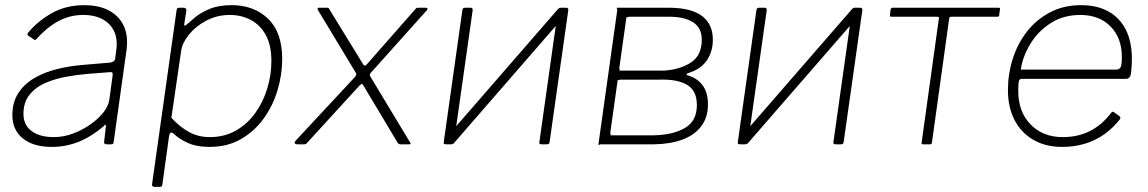

<svg xmlns="http://www.w3.org/2000/svg" viewBox="-20 -560 4456 745"><path d="M382 -70Q335 -30 285.5 -10Q236 10 181 10Q109 10 68.5 -23Q28 -56 28 -113Q28 -164 51.5 -199.5Q75 -235 114 -257.5Q153 -280 201.5 -292Q250 -304 300 -308L406 -317Q425 -319 427 -333L431 -364Q432 -370 432.5 -376Q433 -382 433 -388Q433 -441 398 -471.5Q363 -502 303 -502Q251 -502 206.5 -478Q162 -454 121 -408Q118 -405 116 -405Q114 -405 111 -407L89 -422Q87 -424 86.5 -426.5Q86 -429 89 -433Q127 -479 182 -509.5Q237 -540 307 -540Q359 -540 396 -522.5Q433 -505 453 -473Q473 -441 473 -396Q473 -389 472.5 -381.5Q472 -374 471 -366L421 -9Q420 -3 418 -1.5Q416 0 411 0H393Q389 0 386 -2.5Q383 -5 384 -10L391 -71Q391 -81 382 -70ZM417 -267Q418 -275 415.5 -278Q413 -281 406 -280L316 -273Q281 -270 238.5 -262.5Q196 -255 158 -239Q120 -223 95.5 -193.5Q71 -164 71 -118Q71 -75 102.5 -51.5Q134 -28 189 -28Q227 -28 264 -42Q301 -56 332 -78Q364 -101 382.5 -125.5Q401 -150 404 -172Z M578 165Q574 165 571.5 162Q569 159 570 155L665 -519Q666 -526 668 -528Q670 -530 677 -530H693Q698 -530 701 -526.5Q704 -523 703 -518L695 -467Q694 -461 696.5 -460.5Q699 -460 706 -466Q715 -474 736 -492Q757 -510 792.5 -525Q828 -540 879 -540Q965 -540 1020 -487.5Q1075 -435 1075 -331Q1075 -271 1057 -210.5Q1039 -150 1003.5 -100.5Q968 -51 915.5 -20.5Q863 10 793 10Q741 10 706.5 -6.5Q672 -23 654 -41Q646 -48 642 -45Q638 -42 636 -32L610 156Q609 161 607.5 163Q606 165 601 165H578ZM794 -28Q851 -28 895.5 -53.5Q940 -79 970.5 -121.5Q1001 -164 1017 -216.5Q1033 -269 1033 -323Q1033 -385 1011 -424.5Q989 -464 952.5 -483Q916 -502 872 -502Q822 -502 780.5 -480Q739 -458 713 -425.5Q687 -393 683 -363L645 -103Q677 -68 713 -48Q749 -28 794 -28Z M1569 -11Q1574 -4 1573.5 -2Q1573 0 1568 0H1534Q1530 0 1527 -2Q1524 -4 1523 -6L1389 -230Q1386 -235 1383 -234Q1380 -233 1375 -228L1170 -4Q1169 -2 1166 -1Q1163 0 1158 0H1133Q1127 0 1124 -3.5Q1121 -7 1128 -15L1356 -260Q1361 -265 1362 -269Q1363 -273 1361 -277L1213 -522Q1212 -525 1212.5 -527.5Q1213 -530 1217 -530H1248Q1253 -530 1255 -528.5Q1257 -527 1258 -524L1390 -309Q1392 -305 1396 -305.5Q1400 -306 1404 -311L1593 -526Q1595 -529 1597.5 -529.5Q1600 -530 1605 -530H1632Q1637 -530 1638.5 -527Q1640 -524 1637 -521L1421 -280Q1417 -276 1415.5 -271.5Q1414 -267 1417 -263L1569 -11Z M1814 -520 1742 -12Q1741 0 1730 0H1712Q1705 0 1703 -2Q1701 -4 1702 -10L1774 -520Q1775 -530 1784 -530H1806Q1815 -530 1814 -520ZM2185 -520 2113 -12Q2112 -5 2110 -2.5Q2108 0 2100 0H2083Q2076 0 2074 -2Q2072 -4 2073 -10L2145 -520Q2146 -530 2155 -530H2177Q2186 -530 2185 -520ZM2147 -527 2171 -499 1739 -2 1716 -31Z M2302 0 2375 -520Q2375 -525 2373.5 -527.5Q2372 -530 2376 -530H2580Q2663 -529 2704.5 -497.5Q2746 -466 2746 -406Q2746 -360 2722.5 -325.5Q2699 -291 2649 -276Q2645 -275 2644.5 -272Q2644 -269 2647 -268Q2684 -258 2705.5 -230Q2727 -202 2727 -155Q2727 -104 2700.5 -69.5Q2674 -35 2627 -18Q2580 -1 2518 0H2312Q2308 0 2305.5 2Q2303 4 2302 0ZM2519 -35Q2593 -37 2638.5 -64Q2684 -91 2684 -152Q2684 -208 2646.5 -230.5Q2609 -253 2541 -251H2387Q2383 -251 2380.5 -249Q2378 -247 2377 -251L2348 -45Q2348 -41 2349.5 -38Q2351 -35 2347 -35ZM2556 -286Q2619 -290 2661 -317.5Q2703 -345 2703 -406Q2703 -453 2668 -474.5Q2633 -496 2571 -495H2421Q2417 -495 2414.5 -493Q2412 -491 2411 -495L2383 -296Q2383 -292 2384.5 -289Q2386 -286 2382 -286Z M2955 -520 2883 -12Q2882 0 2871 0H2853Q2846 0 2844 -2Q2842 -4 2843 -10L2915 -520Q2916 -530 2925 -530H2947Q2956 -530 2955 -520ZM3326 -520 3254 -12Q3253 -5 3251 -2.5Q3249 0 3241 0H3224Q3217 0 3215 -2Q3213 -4 3214 -10L3286 -520Q3287 -530 3296 -530H3318Q3327 -530 3326 -520ZM3288 -527 3312 -499 2880 -2 2857 -31Z M3850 -495H3671Q3664 -495 3663 -488L3596 -6Q3595 0 3589 0H3561Q3555 0 3556 -6L3623 -488Q3624 -492 3622.5 -493.5Q3621 -495 3617 -495H3438Q3433 -495 3433 -501L3436 -524Q3438 -530 3443 -530H3855Q3862 -530 3860 -524L3857 -501Q3857 -495 3850 -495Z M4101 10Q4037 10 3989.5 -17.5Q3942 -45 3916.5 -94.5Q3891 -144 3891 -211Q3891 -273 3909.5 -331.5Q3928 -390 3964.5 -437Q4001 -484 4054 -512Q4107 -540 4175 -540Q4237 -540 4281 -515.5Q4325 -491 4348.5 -444.5Q4372 -398 4372 -331Q4372 -317 4371 -302.5Q4370 -288 4368 -272Q4367 -265 4362 -259.5Q4357 -254 4349 -254H3943Q3937 -254 3934 -246.5Q3931 -239 3931 -208Q3931 -126 3979 -77Q4027 -28 4103 -28Q4164 -28 4211 -52.5Q4258 -77 4292 -123Q4296 -127 4298.5 -126.5Q4301 -126 4303 -124L4324 -109Q4329 -106 4326 -98Q4298 -62 4263.5 -38Q4229 -14 4188.5 -2Q4148 10 4101 10ZM4311 -290Q4322 -290 4327.5 -298Q4333 -306 4333 -339Q4333 -413 4289 -457.5Q4245 -502 4172 -502Q4106 -502 4056.5 -470Q4007 -438 3977.5 -389Q3948 -340 3941 -290Z"/></svg>

Font: Libre Franklin Thin
Style: Italic
Weight: 100
Italic angle: -8°
Designer: Pablo Impallari, Rodrigo Fuenzalida, Nhung Nguyen
Foundry: Impallari Type
Version: Version 3.000